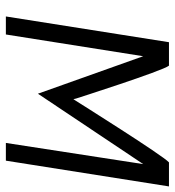

<svg xmlns="http://www.w3.org/2000/svg" viewBox="10 -626 610 671"><g transform="rotate(90 315.5 -290.0)"><path d="M100 -5 176 -485 307 -117 553 -485 479 -5H541L631 -575H547C524 -556 332 -250 332 -250L326 -241L324 -250C324 -250 227 -554 209 -575H127L37 -5Z"/></g></svg>

Font: Charger Pro
Style: LitNarObl
Weight: 300
Designer: Jasper
Foundry: Cannot Into Space Fonts
Version: Version 1.09